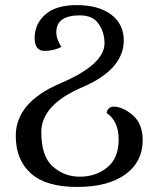

<svg xmlns="http://www.w3.org/2000/svg" viewBox="-20 -722 616 749"><path d="M280.3 7.3Q159.2 7.3 100.3 -45.7Q41.5 -98.6 41.5 -191.9Q41.5 -322.8 214.6 -396.5Q387.7 -470.2 387.7 -553.2Q387.7 -595.7 364.7 -628.9Q341.8 -662.1 292 -662.1Q199.7 -662.1 199.7 -596.7Q199.7 -568.4 219.7 -539.1Q192.4 -524.4 154.3 -523.4Q115.2 -523.4 115.2 -573.2Q115.2 -629.4 157.2 -665.8Q199.2 -702.1 278.8 -702.1Q364.3 -702.1 413.6 -665.3Q462.9 -628.4 462.9 -563Q461.4 -450.2 301.3 -381.8Q141.1 -313.5 141.1 -206.5Q141.1 -111.3 186.5 -72Q231.9 -32.7 290.5 -32.7Q354 -32.7 398.4 -68.8Q442.9 -105 442.9 -177.7Q442.9 -249.5 396 -281.2Q399.4 -303.7 421.9 -306.2Q458.5 -306.2 497.6 -272.9Q536.6 -239.7 536.6 -175.3Q536.6 -90.8 469 -41.7Q401.4 7.3 280.3 7.3Z"/></svg>

Font: Kelvinch
Style: Regular
Weight: 400
Designer: Paul James MIller
Foundry: High-Logic / Made with FontCreator
Version: Version 3.30 September 23, 2016